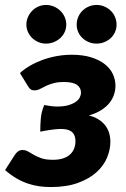

<svg xmlns="http://www.w3.org/2000/svg" viewBox="-42 -747 510 775"><path d="M0 0ZM38.5 -452Q55.5 -468 78.8 -481.5Q102 -495 129.2 -505Q156.5 -515 186.5 -520.5Q216.5 -526 247.5 -526Q293 -526 326.2 -515.5Q359.5 -505 381.2 -487.8Q403 -470.5 413.5 -448Q424 -425.5 424 -401Q424 -383 418.2 -365.2Q412.5 -347.5 399.8 -331.5Q387 -315.5 366.5 -302.5Q346 -289.5 317 -281Q358 -270.5 380.8 -243.2Q403.5 -216 403.5 -174Q403.5 -143 390 -110.5Q376.5 -78 347.5 -51.8Q318.5 -25.5 272.8 -8.8Q227 8 163 8Q139 8 116 4.8Q93 1.5 70 -6.2Q47 -14 24.2 -27.2Q1.5 -40.5 -21.5 -60.5L18 -122Q22 -129 30 -135.2Q38 -141.5 48 -141.5Q61.5 -141.5 71.8 -135.2Q82 -129 94.8 -121.8Q107.5 -114.5 125.2 -108.2Q143 -102 171.5 -102Q195 -102 212 -107.5Q229 -113 240.2 -123Q251.5 -133 257 -146.8Q262.5 -160.5 262.5 -176.5Q262.5 -191.5 258 -201.2Q253.5 -211 245.2 -216.8Q237 -222.5 226 -224.5Q215 -226.5 202.5 -226.5Q195 -226.5 184.8 -225.5Q174.5 -224.5 163.2 -223Q152 -221.5 141 -219.5Q130 -217.5 120.5 -215.5Q120.5 -243.5 122.8 -269.5Q125 -295.5 136.5 -323Q150 -320.5 163 -318.8Q176 -317 189 -317Q216 -317 234.5 -322.5Q253 -328 264.2 -336.2Q275.5 -344.5 280.2 -354.2Q285 -364 285 -372.5Q285 -392.5 269 -404.2Q253 -416 216.5 -416Q191.5 -416 174.2 -411.2Q157 -406.5 144.2 -400.5Q131.5 -394.5 121.8 -389Q112 -383.5 102.5 -382.5Q92.5 -381.5 85.5 -384.2Q78.5 -387 70.5 -400L38.5 -452ZM225.5 -647.5Q225.5 -631.5 219 -617.5Q212.5 -603.5 201.2 -593.2Q190 -583 175.2 -577Q160.5 -571 143.5 -571Q127.5 -571 113.2 -577Q99 -583 88.2 -593.2Q77.5 -603.5 71 -617.5Q64.5 -631.5 64.5 -647.5Q64.5 -664 71 -678.5Q77.5 -693 88.2 -703.8Q99 -714.5 113.2 -720.8Q127.5 -727 143.5 -727Q160.5 -727 175.2 -720.8Q190 -714.5 201.2 -703.8Q212.5 -693 219 -678.5Q225.5 -664 225.5 -647.5ZM428.5 -647.5Q428.5 -631.5 422.2 -617.5Q416 -603.5 405 -593.2Q394 -583 379.2 -577Q364.5 -571 347.5 -571Q331 -571 316.5 -577Q302 -583 291 -593.2Q280 -603.5 273.8 -617.5Q267.5 -631.5 267.5 -647.5Q267.5 -664 273.8 -678.5Q280 -693 291 -703.8Q302 -714.5 316.5 -720.8Q331 -727 347.5 -727Q364.5 -727 379.2 -720.8Q394 -714.5 405 -703.8Q416 -693 422.2 -678.5Q428.5 -664 428.5 -647.5Z"/></svg>

Font: Lato Black
Style: Italic
Weight: 900
Italic angle: -7°
Designer: Lukasz Dziedzic
Foundry: tyPoland Lukasz Dziedzic
Version: Version 2.007; 2014-02-27